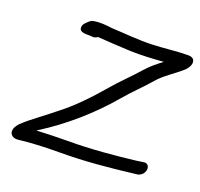

<svg xmlns="http://www.w3.org/2000/svg" viewBox="-118 -793 975 935"><g transform="rotate(20 369.0 -325.0)"><path d="M218 -585 234 -584C243 -583 250 -584 262 -592C310 -588 377 -585 432 -582C489 -580 550 -584 604 -588C576 -567 547 -544 520 -513C485 -472 434 -425 394 -377C337 -310 267 -236 199 -185C150 -144 94 -107 47 -63C37 -53 30 -42 26 -31C18 -5 37 15 67 11C124 4 197 0 279 0C409 0 537 -13 637 -25L671 -29H672C717 -39 719 -104 677 -95L643 -90C542 -78 419 -66 294 -66C243 -66 189 -64 146 -62C143 -62 141 -61 136 -61L142 -66C260 -140 374 -239 467 -349C505 -395 554 -440 591 -484C627 -526 673 -551 716 -590C731 -604 748 -633 731 -651C726 -656 716 -659 706 -659C645 -659 585 -650 524 -648C449 -645 383 -653 310 -656C276 -660 249 -664 211 -657C198 -654 183 -637 183 -637C172 -627 168 -618 168 -609C166 -580 210 -586 218 -585Z"/></g></svg>

Font: Stray Cat
Style: ExBdExtObl
Weight: 800
Version: Version 1.0